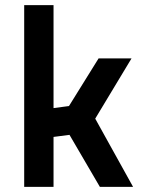

<svg xmlns="http://www.w3.org/2000/svg" viewBox="-20 -726 551 746"><path d="M188 0H74V-706H188V-306L248 -314L363 -499H491L350 -265L497 0H368L250 -202L188 -194Z"/></svg>

Font: TitilliumText22L Rg
Style: Bold
Weight: 700
Designer: Campivisivi
Foundry: Campivisivi
Version: 1.000